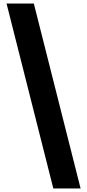

<svg xmlns="http://www.w3.org/2000/svg" viewBox="-20 -886 492 1084"><path d="M281 178H435L171 -866H17Z"/></svg>

Font: Noto Sans Malayalam UI Condensed Black
Style: Regular
Weight: 900
Width: 3
Designer: Jelle Bosma - Monotype Design Team
Foundry: Monotype Imaging Inc.
Version: Version 2.104